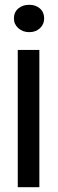

<svg xmlns="http://www.w3.org/2000/svg" viewBox="-20 -567 243 800"><path d="M54 213V-359H144V213ZM102 -547Q129 -547 146.5 -531.5Q164 -516 164 -490Q164 -466 146.5 -449.5Q129 -433 102 -433Q75 -433 56.5 -449.5Q38 -466 38 -490Q38 -516 56 -531.5Q74 -547 102 -547Z"/></svg>

Font: Reem Kufi Ink
Style: Regular
Weight: 400
Designer: Khaled Hosny
Version: Version 1.7